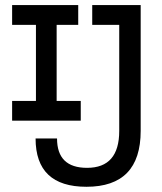

<svg xmlns="http://www.w3.org/2000/svg" viewBox="-20 -713 626 743"><path d="M314.5 9.8Q117.7 9.8 117.7 -177.2H200.7Q200.7 -63.5 316.9 -63.5Q441.4 -63.5 441.4 -206.5V-616.7H336.9V-693.4H524.4V-206.5Q524.4 9.8 314.5 9.8ZM26.9 -246.1V-322.3H119.1V-616.7H26.9V-693.4H282.7V-616.7H199.2V-322.3H292.5V-246.1Z"/></svg>

Font: Cascadia Mono SemiLight
Style: Regular
Weight: 350
Monospace: yes
Designer: Aaron Bell
Foundry: Saja Typeworks
Version: Version 2404.023; ttfautohint (v1.8.4)